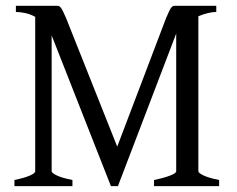

<svg xmlns="http://www.w3.org/2000/svg" viewBox="-20 -635 807 655"><path d="M717.8 -594.2Q705.1 -594.2 689 -590.3Q672.9 -586.4 656.7 -579.6V-50.8Q656.7 -44.9 674.6 -36.4Q692.4 -27.8 727.5 -21V0H505.4V-21Q538.6 -27.8 559.8 -35.9Q581.1 -43.9 581.1 -50.8V-520.5L382.3 0H358.4L156.2 -514.2V-50.8Q156.2 -44.9 174.1 -36.4Q191.9 -27.8 227.1 -21V0H29.3V-21Q63 -27.8 81.5 -35.9Q100.1 -43.9 100.1 -50.8V-577.6Q83 -586.9 65.4 -590.6Q47.9 -594.2 34.2 -594.2V-615.2H173.8Q178.7 -615.2 181.9 -613.8Q185.1 -612.3 188.2 -607.9Q191.4 -603.5 195.3 -595.5Q199.2 -587.4 205.1 -574.2L379.9 -134.8L546.9 -574.2Q553.2 -588.9 557.1 -596.9Q561 -605 564.2 -609.1Q567.4 -613.3 570.6 -614.3Q573.7 -615.2 578.1 -615.2H717.8Z"/></svg>

Font: Gentium Unicode
Style: Regular
Weight: 400
Version: Version 1.009